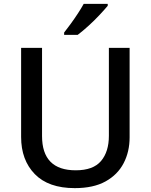

<svg xmlns="http://www.w3.org/2000/svg" viewBox="-20 -1054 778 991"><path d="M649 -345Q649 -271 618 -211.5Q587 -152 524.5 -117.5Q462 -83 366 -83Q230 -83 159.5 -155.5Q89 -228 89 -347V-807H197V-352Q197 -175 371 -175Q461 -175 501.5 -223Q542 -271 542 -353V-807H649ZM536 -1024Q521 -1006 494 -977Q467 -948 436 -920Q405 -892 381 -874H311V-886Q326 -905 345 -931Q364 -957 382 -984.5Q400 -1012 412 -1034H536Z"/></svg>

Font: Noto Sans Kannada UI Medium
Style: Regular
Weight: 500
Designer: Jelle Bosma - Monotype Design Team
Foundry: Monotype Imaging Inc.
Version: Version 2.005; ttfautohint (v1.8.4.7-5d5b)